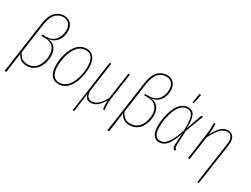

<svg xmlns="http://www.w3.org/2000/svg" viewBox="-68 -1421 3011 2300"><g transform="rotate(30 1437.5 -270.5)"><path d="M30.8 195.8 131.8 -520Q140.1 -578.1 158.7 -621.3Q177.2 -664.6 203.4 -689.2Q229.5 -713.9 259.5 -725.6Q289.6 -737.3 324.2 -736.8Q381.8 -735.4 416.5 -698.2Q451.2 -661.1 451.2 -596.2Q451.2 -515.6 408.2 -460.2Q365.2 -404.8 287.1 -397.9Q349.1 -396.5 387.5 -353.3Q425.8 -310.1 425.8 -235.8Q425.8 -192.4 413.8 -150.1Q401.9 -107.9 378.7 -71.5Q355.5 -35.2 315.9 -12.7Q276.4 9.8 227.1 9.8Q132.8 9.8 91.8 -74.2L55.2 192.9ZM227.1 -11.2Q271 -11.2 305.9 -31.7Q340.8 -52.2 361.3 -85.4Q381.8 -118.7 392.3 -156.7Q402.8 -194.8 402.8 -233.9Q402.8 -307.6 363.3 -348.4Q323.7 -389.2 252 -389.2H201.2L206.1 -409.2H254.9Q338.4 -409.2 383.3 -462.6Q428.2 -516.1 428.2 -596.2Q428.2 -654.3 400.4 -684.8Q372.6 -715.3 324.2 -716.8Q293.9 -717.3 268.1 -707.5Q242.2 -697.8 219 -676Q195.8 -654.3 179.2 -614.7Q162.6 -575.2 154.8 -520L96.2 -101.1Q120.6 -53.2 150.9 -32.2Q181.2 -11.2 227.1 -11.2Z M665.5 9.8Q599.6 9.8 564 -38.8Q528.3 -87.4 528.3 -173.8Q528.3 -210.9 533.7 -250.2Q539.1 -289.6 550 -329.8Q561 -370.1 579.6 -405.5Q598.1 -440.9 622.1 -468.8Q646 -496.6 679.7 -512.7Q713.4 -528.8 752.4 -528.8Q817.9 -528.8 853.3 -480.5Q888.7 -432.1 888.7 -346.2Q888.7 -309.1 883.3 -270Q877.9 -231 867.2 -190.4Q856.4 -149.9 838.1 -114.5Q819.8 -79.1 796.1 -51Q772.5 -22.9 738.8 -6.6Q705.1 9.8 665.5 9.8ZM665.5 -11.2Q701.7 -11.2 732.4 -27.1Q763.2 -43 784.4 -69.8Q805.7 -96.7 822 -130.6Q838.4 -164.6 847.9 -202.6Q857.4 -240.7 862.1 -276.6Q866.7 -312.5 866.7 -346.2Q866.7 -425.8 837.4 -467.3Q808.1 -508.8 752.4 -508.8Q716.8 -508.8 686 -493.2Q655.3 -477.5 634 -450.4Q612.8 -423.3 596.4 -389.6Q580.1 -356 570.6 -317.9Q561 -279.8 556.4 -243.7Q551.8 -207.5 551.8 -173.8Q551.8 -94.2 580.8 -52.7Q609.9 -11.2 665.5 -11.2Z M1303.2 -168.9Q1291 -76.7 1302.2 1L1282.2 3.9Q1272.5 -58.1 1277.3 -120.1Q1205.1 9.8 1115.2 9.8Q1039.6 9.8 1028.3 -67.9Q1023.4 -21.5 1011.2 64.9L993.7 191.9L972.7 193.8L1072.3 -519H1094.2L1041.5 -141.1Q1032.2 -72.8 1053.7 -42Q1075.2 -11.2 1116.2 -11.2Q1205.6 -11.2 1279.3 -153.8L1331.5 -519H1353.5Z M1453.1 195.8 1554.2 -520Q1562.5 -578.1 1581.1 -621.3Q1599.6 -664.6 1625.7 -689.2Q1651.9 -713.9 1681.9 -725.6Q1711.9 -737.3 1746.6 -736.8Q1804.2 -735.4 1838.9 -698.2Q1873.5 -661.1 1873.5 -596.2Q1873.5 -515.6 1830.6 -460.2Q1787.6 -404.8 1709.5 -397.9Q1771.5 -396.5 1809.8 -353.3Q1848.1 -310.1 1848.1 -235.8Q1848.1 -192.4 1836.2 -150.1Q1824.2 -107.9 1801 -71.5Q1777.8 -35.2 1738.3 -12.7Q1698.7 9.8 1649.4 9.8Q1555.2 9.8 1514.2 -74.2L1477.5 192.9ZM1649.4 -11.2Q1693.4 -11.2 1728.3 -31.7Q1763.2 -52.2 1783.7 -85.4Q1804.2 -118.7 1814.7 -156.7Q1825.2 -194.8 1825.2 -233.9Q1825.2 -307.6 1785.6 -348.4Q1746.1 -389.2 1674.3 -389.2H1623.5L1628.4 -409.2H1677.2Q1760.7 -409.2 1805.7 -462.6Q1850.6 -516.1 1850.6 -596.2Q1850.6 -654.3 1822.8 -684.8Q1794.9 -715.3 1746.6 -716.8Q1716.3 -717.3 1690.4 -707.5Q1664.6 -697.8 1641.4 -676Q1618.2 -654.3 1601.6 -614.7Q1585 -575.2 1577.1 -520L1518.6 -101.1Q1543 -53.2 1573.2 -32.2Q1603.5 -11.2 1649.4 -11.2Z M2189.9 -733.9 2213.9 -732.9 2186 -603H2169.9ZM2155.8 -528.8Q2196.3 -528.8 2220.5 -508.8Q2244.6 -488.8 2256.3 -437.7Q2268.1 -386.7 2263.7 -300.8L2340.8 -519H2363.8L2270 -268.1L2261.7 -67.9Q2261.2 -42.5 2266.8 -31.7Q2272.5 -21 2284.7 -16.1L2273.9 2.9Q2255.9 -3.4 2246.8 -17.1Q2237.8 -30.8 2239.7 -62L2248 -217.8Q2209 -96.2 2164.1 -43.2Q2119.1 9.8 2060.1 9.8Q2006.8 9.8 1977.8 -32.2Q1948.7 -74.2 1948.7 -154.8Q1948.7 -214.4 1960.9 -277.1Q1973.1 -339.8 1996.8 -397.5Q2020.5 -455.1 2062 -491.9Q2103.5 -528.8 2155.8 -528.8ZM2154.8 -508.8Q2109.4 -508.8 2072.8 -474.1Q2036.1 -439.5 2014.9 -385.3Q1993.7 -331.1 1982.7 -271.5Q1971.7 -211.9 1971.7 -154.8Q1971.7 -11.2 2060.1 -11.2Q2095.2 -11.2 2125 -33.4Q2154.8 -55.7 2186.3 -112.5Q2217.8 -169.4 2248 -263.2Q2251 -358.9 2241.7 -412.8Q2232.4 -466.8 2211.9 -487.8Q2191.4 -508.8 2154.8 -508.8Z M2695.8 195.8 2777.3 -374Q2787.1 -440.9 2768.8 -475.3Q2750.5 -509.8 2706.5 -509.8Q2611.3 -509.8 2523.4 -321.8L2478.5 0H2456.5L2504.4 -345.2Q2519.5 -448.7 2512.7 -521L2532.7 -522Q2537.1 -489.3 2536.6 -456.5Q2536.1 -423.8 2528.8 -366.2Q2569.3 -447.8 2612.1 -488.3Q2654.8 -528.8 2707.5 -528.8Q2761.7 -528.8 2785.6 -488Q2809.6 -447.3 2799.8 -376L2717.8 192.9Z"/></g></svg>

Font: Fira Sans Compressed Thin
Style: Italic
Weight: 100
Width: 3
Italic angle: -8°
Designer: Carrois Corporate & Edenspiekermann AG
Foundry: Carrois Corporate GbR & Edenspiekermann AG
Version: Version 4.203;PS 004.203;hotconv 1.0.88;makeotf.lib2.5.64775